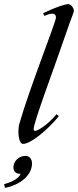

<svg xmlns="http://www.w3.org/2000/svg" viewBox="-137 -690 378 930"><path d="M183 -529C204 -591 221 -631 221 -636C221 -654 204 -670 195 -670C179 -670 138 -658 72 -626L78 -613C100 -623 134 -634 134 -605C134 -583 5 -261 -44 -88C-47 -78 -48 -58 -48 -53C-48 -30 -43 7 -25 7C11 7 91 -58 148 -127L137 -137C93 -84 47 -57 33 -56C28 -56 26 -59 26 -65C26 -99 134 -384 183 -529ZM-13 65C-45 65 -72 90 -72 121C-72 143 -56 153 -37 152C-45 172 -73 190 -117 202L-113 220C-43 207 18 161 18 102C18 79 5 65 -13 65Z"/></svg>

Font: Romanesco
Style: Regular
Weight: 400
Designer: Astigmatic (AOETI)
Foundry: Astigmatic (AOETI)
Version: Version 1.000